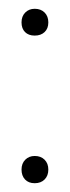

<svg xmlns="http://www.w3.org/2000/svg" viewBox="-20 -415 159 437"><path d="M29 -364Q29 -378 37.5 -386.5Q46 -395 59 -395Q73 -395 81.5 -386.5Q90 -378 90 -364Q90 -350 81.5 -342Q73 -334 59 -334Q45 -334 37 -342Q29 -350 29 -364ZM29 -29Q29 -43 37.5 -51.5Q46 -60 59 -60Q73 -60 81.5 -51.5Q90 -43 90 -29Q90 -15 81.5 -6.5Q73 2 59 2Q45 2 37 -6.5Q29 -15 29 -29Z"/></svg>

Font: Moniqa Cond Display
Style: Regular
Weight: 400
Width: 3
Designer: Rajesh Rajput
Foundry: Rajesh Rajput
Version: Version 1.000